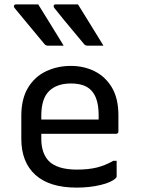

<svg xmlns="http://www.w3.org/2000/svg" viewBox="-20 -843 640 874"><path d="M154 -823Q183 -776 212.5 -728.5Q242 -681 270 -635H199Q188 -635 182 -643Q154 -677 132.5 -702.5Q111 -728 91 -752.5Q71 -777 46 -807Q42 -812 44 -817.5Q46 -823 53 -823ZM335 -823Q364 -776 393.5 -728.5Q423 -681 451 -635H379Q368 -635 362 -643Q334 -677 312.5 -702.5Q291 -728 271 -752.5Q251 -777 227 -807Q223 -812 224.5 -817.5Q226 -823 233 -823ZM303 -543Q362 -543 411 -518.5Q460 -494 489.5 -444.5Q519 -395 519 -318V-245Q519 -234 508 -234H168V-211Q168 -146 202 -110Q241 -71 330 -71Q383 -71 421 -80.5Q459 -90 496 -111H511V-40Q511 -36 507 -32Q488 -13 438 -1Q388 11 329 11Q205 11 141 -47Q77 -105 77 -211V-315Q77 -393 107.5 -443.5Q138 -494 189.5 -518.5Q241 -543 303 -543ZM303 -463Q239 -463 203.5 -428.5Q168 -394 168 -316V-299H429V-319Q429 -398 394 -433Q378 -449 355 -456Q332 -463 303 -463Z"/></svg>

Font: Recursive Sn Lnr St
Style: Regular
Weight: 400
Version: Version 1.079;hotconv 1.0.112;makeotfexe 2.5.65598; ttfautoh